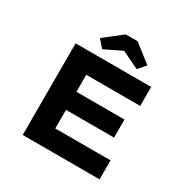

<svg xmlns="http://www.w3.org/2000/svg" viewBox="-200 -1094 1243 1270"><g transform="rotate(30 421.5 -458.5)"><path d="M142 0V-700H719V-555H307V-145H729V0ZM228 -287V-425H674V-287ZM313 -754 264 -811 400 -917H490L626 -811L577 -754L430 -825H460Z"/></g></svg>

Font: Lexend Mega
Style: Bold
Weight: 700
Version: Version 1.007